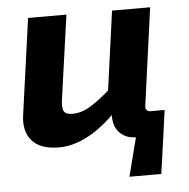

<svg xmlns="http://www.w3.org/2000/svg" viewBox="-48 -541 725 738"><g transform="rotate(-5 314.0 -172.0)"><path d="M566 0 545 149H422L460 0Q422 0 398 -24.5Q374 -49 375 -93Q266 13 162 13Q91 13 58.5 -24Q26 -61 36 -126L87 -493H235L189 -166Q185 -135 193 -123Q201 -111 225 -111Q257 -111 287.5 -128Q318 -145 369 -188L411 -493H558L506 -115Q505 -107 510 -101Q515 -95 523 -95H579Z"/></g></svg>

Font: Exo 2.0
Style: Bold Italic
Weight: 700
Italic angle: -8°
Designer: Natanael Gama
Version: Version 1.001;PS 001.001;hotconv 1.0.70;makeotf.lib2.5.58329